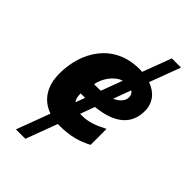

<svg xmlns="http://www.w3.org/2000/svg" viewBox="-280 -837 1138 1138"><g transform="rotate(45 289.5 -267.5)"><path d="M172 -3 93 208H172L246 10H260C356 10 412 -10 471 -40V-174C414 -144 367 -126 311 -126H297L330 -217C487 -233 557 -302 557 -409C557 -475 519 -525 453 -548L526 -743H449L381 -562C374 -562 366 -563 358 -563C143 -563 41 -390 41 -209C41 -105 87 -32 172 -3ZM250 -309H231C241 -364 282 -426 337 -444L287 -310C275 -309 263 -309 250 -309ZM372 -328 413 -439C427 -430 433 -416 433 -401C433 -375 416 -347 372 -328ZM229 -155C219 -168 214 -185 214 -202V-214H251Z"/></g></svg>

Font: Noto Sans Black
Style: Italic
Weight: 900
Italic angle: -12°
Designer: Monotype Design Team
Foundry: Monotype Imaging Inc.
Version: Version 2.013